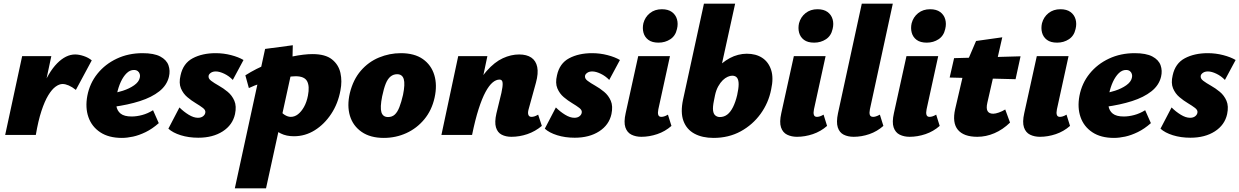

<svg xmlns="http://www.w3.org/2000/svg" viewBox="-20 -731 6713 1040"><path d="M140 0Q165 -146 203.5 -243Q242 -340 289.5 -388Q337 -436 387 -436Q408 -436 433.5 -427.5Q459 -419 477 -404L391 -244Q371 -260 352.5 -268Q334 -276 319 -276Q301 -276 281 -261.5Q261 -247 241.5 -215Q222 -183 204.5 -130Q187 -77 174 0ZM8 0 100 -427H258L167 0Z M640 16Q569 16 523 -14.5Q477 -45 459 -96.5Q441 -148 453 -212Q466 -280 508 -332Q550 -384 613 -413.5Q676 -443 752 -443Q814 -443 848 -425Q882 -407 892.5 -377.5Q903 -348 895 -315Q884 -269 843 -236.5Q802 -204 738 -183.5Q674 -163 593 -152L576 -223Q610 -228 645.5 -239.5Q681 -251 706.5 -269Q732 -287 737 -309Q740 -320 737 -330Q734 -340 726 -346Q718 -352 705 -352Q684 -352 666 -334.5Q648 -317 634.5 -288Q621 -259 613 -221Q606 -186 610 -158.5Q614 -131 633.5 -115.5Q653 -100 693 -100Q720 -100 750 -108Q780 -116 809 -134L840 -64Q805 -33 769 -15.5Q733 2 700.5 9Q668 16 640 16Z M1054 15Q1002 15 959 1.5Q916 -12 892 -34L952 -149Q975 -126 1002 -109.5Q1029 -93 1052 -93Q1069 -93 1079.5 -101Q1090 -109 1092 -120Q1095 -134 1079.5 -146Q1064 -158 1040.5 -172Q1017 -186 994.5 -205Q972 -224 960 -252.5Q948 -281 958 -323Q972 -388 1024 -415.5Q1076 -443 1148 -443Q1191 -443 1231.5 -432.5Q1272 -422 1299 -406L1241 -298Q1221 -319 1195 -331.5Q1169 -344 1149 -344Q1133 -344 1122.5 -337Q1112 -330 1110 -321Q1107 -306 1123.5 -293.5Q1140 -281 1165 -267Q1190 -253 1213.5 -233.5Q1237 -214 1249.5 -185Q1262 -156 1253 -113Q1240 -54 1186.5 -19.5Q1133 15 1054 15Z M1252 289 1416 -466 1566 -486 1563 -360 1421 289ZM1572 7Q1531 7 1501 -8Q1471 -23 1451.5 -45Q1432 -67 1423 -89L1489 -143Q1504 -120 1521.5 -109Q1539 -98 1555 -98Q1576 -98 1594 -112Q1612 -126 1626.5 -151.5Q1641 -177 1648 -213Q1658 -264 1643.5 -291Q1629 -318 1581 -318Q1563 -318 1532 -313Q1501 -308 1464.5 -299.5Q1428 -291 1392.5 -279.5Q1357 -268 1328 -254L1309 -323Q1367 -360 1433.5 -386Q1500 -412 1563.5 -425Q1627 -438 1673 -438Q1742 -438 1778 -409.5Q1814 -381 1824 -336Q1834 -291 1824 -241Q1811 -170 1774 -114Q1737 -58 1685 -25.5Q1633 7 1572 7Z M2059 16Q1986 16 1939 -16.5Q1892 -49 1875.5 -103.5Q1859 -158 1875 -227Q1893 -300 1934.5 -348Q1976 -396 2033 -419.5Q2090 -443 2151 -443Q2225 -443 2270.5 -411Q2316 -379 2332.5 -324.5Q2349 -270 2334 -202Q2319 -134 2278.5 -85Q2238 -36 2181 -10Q2124 16 2059 16ZM2082 -97Q2104 -97 2118.5 -110.5Q2133 -124 2143.5 -151Q2154 -178 2163 -217Q2175 -276 2167 -302.5Q2159 -329 2131 -329Q2111 -329 2095.5 -316.5Q2080 -304 2069.5 -278Q2059 -252 2050 -209Q2038 -149 2046 -123Q2054 -97 2082 -97Z M2750 10Q2720 10 2697.5 -1.5Q2675 -13 2666.5 -41Q2658 -69 2669 -117L2696 -228Q2704 -264 2702.5 -282Q2701 -300 2686 -300Q2667 -300 2648 -284Q2629 -268 2610 -233Q2591 -198 2572.5 -140.5Q2554 -83 2537 0H2478Q2503 -130 2538.5 -214.5Q2574 -299 2616.5 -347Q2659 -395 2703.5 -415.5Q2748 -436 2792 -436Q2833 -436 2858 -419Q2883 -402 2890 -368Q2897 -334 2883 -283L2843 -138Q2838 -120 2842 -109Q2846 -98 2859 -98Q2866 -98 2874.5 -100.5Q2883 -103 2895 -110L2915 -49Q2879 -19 2836.5 -4.5Q2794 10 2750 10ZM2371 0 2462 -427H2620L2530 0Z M3093 15Q3041 15 2998 1.5Q2955 -12 2931 -34L2991 -149Q3014 -126 3041 -109.5Q3068 -93 3091 -93Q3108 -93 3118.5 -101Q3129 -109 3131 -120Q3134 -134 3118.5 -146Q3103 -158 3079.5 -172Q3056 -186 3033.5 -205Q3011 -224 2999 -252.5Q2987 -281 2997 -323Q3011 -388 3063 -415.5Q3115 -443 3187 -443Q3230 -443 3270.5 -432.5Q3311 -422 3338 -406L3280 -298Q3260 -319 3234 -331.5Q3208 -344 3188 -344Q3172 -344 3161.5 -337Q3151 -330 3149 -321Q3146 -306 3162.5 -293.5Q3179 -281 3204 -267Q3229 -253 3252.5 -233.5Q3276 -214 3288.5 -185Q3301 -156 3292 -113Q3279 -54 3225.5 -19.5Q3172 15 3093 15Z M3454 10Q3424 10 3400.5 -1.5Q3377 -13 3367.5 -41Q3358 -69 3369 -118L3437 -427H3609L3546 -139Q3542 -120 3545.5 -109Q3549 -98 3562 -98Q3569 -98 3577.5 -100.5Q3586 -103 3598 -110L3617 -49Q3583 -19 3540 -4.5Q3497 10 3454 10ZM3547 -500Q3512 -500 3492 -515Q3472 -530 3465.5 -554Q3459 -578 3465 -605Q3474 -639 3500.5 -660Q3527 -681 3565 -681Q3599 -681 3619.5 -666Q3640 -651 3647 -626.5Q3654 -602 3647 -574Q3639 -537 3611 -518.5Q3583 -500 3547 -500Z M3845 16Q3784 16 3741.5 -7Q3699 -30 3682 -76Q3665 -122 3680 -192L3793 -711H3962L3891 -388Q3912 -405 3933.5 -416.5Q3955 -428 3978.5 -434Q4002 -440 4025 -440Q4075 -440 4109 -417.5Q4143 -395 4157 -352Q4171 -309 4157 -246Q4143 -174 4100 -114.5Q4057 -55 3992 -19.5Q3927 16 3845 16ZM3847 -185Q3840 -151 3842.5 -132Q3845 -113 3855.5 -105Q3866 -97 3879 -97Q3902 -97 3919.5 -110.5Q3937 -124 3950.5 -151Q3964 -178 3973 -216Q3981 -252 3981 -275Q3981 -298 3972.5 -309.5Q3964 -321 3946 -321Q3935 -321 3921.5 -315Q3908 -309 3895 -296.5Q3882 -284 3870.5 -263.5Q3859 -243 3853 -215Z M4297 10Q4267 10 4243.5 -1.5Q4220 -13 4210.5 -41Q4201 -69 4212 -118L4280 -427H4452L4389 -139Q4385 -120 4388.5 -109Q4392 -98 4405 -98Q4412 -98 4420.5 -100.5Q4429 -103 4441 -110L4460 -49Q4426 -19 4383 -4.5Q4340 10 4297 10ZM4390 -500Q4355 -500 4335 -515Q4315 -530 4308.5 -554Q4302 -578 4308 -605Q4317 -639 4343.5 -660Q4370 -681 4408 -681Q4442 -681 4462.5 -666Q4483 -651 4490 -626.5Q4497 -602 4490 -574Q4482 -537 4454 -518.5Q4426 -500 4390 -500Z M4604 10Q4573 10 4550 -1.5Q4527 -13 4518 -41Q4509 -69 4519 -117L4648 -711H4816L4692 -139Q4688 -120 4691.5 -109Q4695 -98 4710 -98Q4716 -98 4724.5 -100.5Q4733 -103 4746 -110L4765 -49Q4731 -19 4689 -4.5Q4647 10 4604 10Z M4907 10Q4877 10 4853.5 -1.5Q4830 -13 4820.5 -41Q4811 -69 4822 -118L4890 -427H5062L4999 -139Q4995 -120 4998.5 -109Q5002 -98 5015 -98Q5022 -98 5030.5 -100.5Q5039 -103 5051 -110L5070 -49Q5036 -19 4993 -4.5Q4950 10 4907 10ZM5000 -500Q4965 -500 4945 -515Q4925 -530 4918.5 -554Q4912 -578 4918 -605Q4927 -639 4953.5 -660Q4980 -681 5018 -681Q5052 -681 5072.5 -666Q5093 -651 5100 -626.5Q5107 -602 5100 -574Q5092 -537 5064 -518.5Q5036 -500 5000 -500Z M5274 10Q5200 10 5168.5 -28Q5137 -66 5154 -141L5207 -369L5267 -509L5409 -529L5328 -174Q5321 -143 5329.5 -129Q5338 -115 5360 -115Q5372 -115 5390.5 -121.5Q5409 -128 5425 -138L5451 -67Q5412 -29 5366.5 -9.5Q5321 10 5274 10ZM5124 -311 5148 -416 5508 -426 5481 -302Z M5613 10Q5583 10 5559.5 -1.5Q5536 -13 5526.5 -41Q5517 -69 5528 -118L5596 -427H5768L5705 -139Q5701 -120 5704.5 -109Q5708 -98 5721 -98Q5728 -98 5736.5 -100.5Q5745 -103 5757 -110L5776 -49Q5742 -19 5699 -4.5Q5656 10 5613 10ZM5706 -500Q5671 -500 5651 -515Q5631 -530 5624.5 -554Q5618 -578 5624 -605Q5633 -639 5659.5 -660Q5686 -681 5724 -681Q5758 -681 5778.5 -666Q5799 -651 5806 -626.5Q5813 -602 5806 -574Q5798 -537 5770 -518.5Q5742 -500 5706 -500Z M6014 16Q5943 16 5897 -14.5Q5851 -45 5833 -96.5Q5815 -148 5827 -212Q5840 -280 5882 -332Q5924 -384 5987 -413.5Q6050 -443 6126 -443Q6188 -443 6222 -425Q6256 -407 6266.5 -377.5Q6277 -348 6269 -315Q6258 -269 6217 -236.5Q6176 -204 6112 -183.5Q6048 -163 5967 -152L5950 -223Q5984 -228 6019.5 -239.5Q6055 -251 6080.5 -269Q6106 -287 6111 -309Q6114 -320 6111 -330Q6108 -340 6100 -346Q6092 -352 6079 -352Q6058 -352 6040 -334.5Q6022 -317 6008.5 -288Q5995 -259 5987 -221Q5980 -186 5984 -158.5Q5988 -131 6007.5 -115.5Q6027 -100 6067 -100Q6094 -100 6124 -108Q6154 -116 6183 -134L6214 -64Q6179 -33 6143 -15.5Q6107 2 6074.5 9Q6042 16 6014 16Z M6428 15Q6376 15 6333 1.5Q6290 -12 6266 -34L6326 -149Q6349 -126 6376 -109.5Q6403 -93 6426 -93Q6443 -93 6453.5 -101Q6464 -109 6466 -120Q6469 -134 6453.5 -146Q6438 -158 6414.5 -172Q6391 -186 6368.5 -205Q6346 -224 6334 -252.5Q6322 -281 6332 -323Q6346 -388 6398 -415.5Q6450 -443 6522 -443Q6565 -443 6605.5 -432.5Q6646 -422 6673 -406L6615 -298Q6595 -319 6569 -331.5Q6543 -344 6523 -344Q6507 -344 6496.5 -337Q6486 -330 6484 -321Q6481 -306 6497.5 -293.5Q6514 -281 6539 -267Q6564 -253 6587.5 -233.5Q6611 -214 6623.5 -185Q6636 -156 6627 -113Q6614 -54 6560.5 -19.5Q6507 15 6428 15Z"/></svg>

Font: Ysabeau Office Black
Style: Italic
Weight: 900
Italic angle: -12°
Designer: Christian Thalmann (Catharsis Fonts)
Version: Version 2.001;gftools[0.9.30]; featfreeze: tnum,lnum,ss02